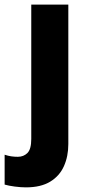

<svg xmlns="http://www.w3.org/2000/svg" viewBox="-69 -569 381 829"><path d="M43 240Q21 240 -5.5 236.5Q-32 233 -49 228V99Q-34 104 -20.5 106Q-7 108 8 108Q33 108 49.5 91.5Q66 75 66 31V-549H226V53Q226 106 207 148.5Q188 191 147.5 215.5Q107 240 43 240Z"/></svg>

Font: Noto Sans Devanagari SemiCondensed ExtraBold
Style: Regular
Weight: 800
Width: 4
Designer: Jelle Bosma - Monotype Design Team
Foundry: Monotype Imaging Inc.
Version: Version 2.004; ttfautohint (v1.8.4.7-5d5b)